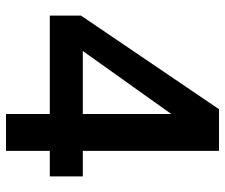

<svg xmlns="http://www.w3.org/2000/svg" viewBox="-75 -675 750 640"><g transform="rotate(90 300.0 -355.0)"><path d="M360 0V-146H32V-250L344 -710H483V-256H568V-146H483V0ZM150 -256H360V-551Z"/></g></svg>

Font: Geist Mono SemiBold
Style: Regular
Weight: 600
Monospace: yes
Designer: Basement.studio, Andrés Briganti, Mateo Zaragoza
Foundry: Basement.studio, Vercel, Andrés Briganti, Guido Ferreyra, Mateo Zaragoza
Version: Version 1.500; ttfautohint (v1.8.4.7-5d5b)